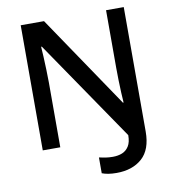

<svg xmlns="http://www.w3.org/2000/svg" viewBox="-96 -798 971 1079"><g transform="rotate(-10 389.0 -258.5)"><path d="M482 197Q455 197 434.5 193.5Q414 190 399 184V94Q416 98 435.5 101Q455 104 477 104Q507 104 530.5 94.5Q554 85 568.5 62Q583 39 583 -1L191 -575H187Q189 -553 190.5 -517.5Q192 -482 193.5 -443Q195 -404 195 -370V0H95V-714H228L585 -186H589Q587 -210 585.5 -244Q584 -278 583 -315Q582 -352 582 -385V-714H683V-4Q683 99 628 148Q573 197 482 197Z"/></g></svg>

Font: Noto Sans Adlam Unjoined Medium
Style: Regular
Weight: 500
Version: Version 3.001